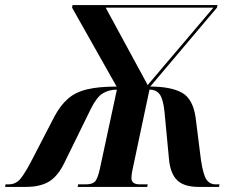

<svg xmlns="http://www.w3.org/2000/svg" viewBox="-72 -734 940 754"><path d="M-52 0 -50 -10H-38Q-10 -10 8 -31.5Q26 -53 55 -109L142 -277Q165 -320 194.5 -346Q224 -372 269.5 -383Q315 -394 386 -394L211 -704L213 -714H782L780 -704L518 -394Q598 -394 641.5 -370.5Q685 -347 696 -274L717 -107Q726 -47 739 -28.5Q752 -10 775 -10H790L788 0H708Q652 0 625 -25Q598 -50 592 -105L574 -295Q569 -344 555.5 -363Q542 -382 515 -382L447 -61Q446 -54 445 -47Q444 -40 444 -35Q444 -10 477 -10H508L506 0H233L235 -10H265Q289 -10 300 -20Q311 -30 320 -70L387 -382Q355 -382 331 -367Q307 -352 284 -305L180 -93Q155 -42 120.5 -21Q86 0 30 0ZM508 -400 766 -704H343Z"/></svg>

Font: Noto Serif Display SemiCondensed
Style: Bold Italic
Weight: 700
Width: 4
Italic angle: -12°
Designer: Monotype Design Team
Foundry: Monotype Imaging Inc.
Version: Version 2.009